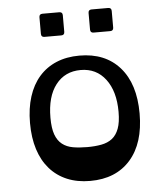

<svg xmlns="http://www.w3.org/2000/svg" viewBox="-54 -813 757 876"><g transform="rotate(-5 324.0 -375.5)"><path d="M324 -494Q252 -494 210 -440Q168 -386 168 -289Q168 -241 178.5 -212Q189 -183 209.5 -167Q230 -151 259 -146Q288 -141 324 -141Q360 -141 389 -146.5Q418 -152 438 -167.5Q458 -183 469 -212Q480 -241 480 -289Q480 -383 438 -438.5Q396 -494 324 -494ZM324 -560Q442 -560 508.5 -484.5Q575 -409 575 -273Q575 -137 508.5 -61.5Q442 14 324 14Q265 14 218.5 -5.5Q172 -25 139.5 -62Q107 -99 90 -152Q73 -205 73 -273Q73 -340 90 -393.5Q107 -447 139.5 -484Q172 -521 218.5 -540.5Q265 -560 324 -560ZM383 -750Q383 -765 398 -765H474Q489 -765 489 -750V-674Q489 -659 474 -659H398Q383 -659 383 -674ZM158 -750Q158 -765 173 -765H250Q265 -765 265 -750V-674Q265 -659 250 -659H173Q158 -659 158 -674Z"/></g></svg>

Font: OpenDyslexic 3
Style: Regular
Weight: 400
Designer: Abelardo Gonzalez
Version: Version 1.000;PS 001.001;hotconv 1.0.56